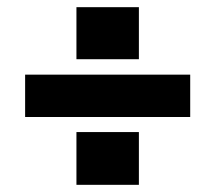

<svg xmlns="http://www.w3.org/2000/svg" viewBox="-20 -514 600 535"><path d="M50 -188V-306H510V-188ZM193 1V-146H367V1ZM193 -349V-494H367V-349Z"/></svg>

Font: Hanken Grotesk Black
Style: Italic
Weight: 900
Italic angle: -8°
Designer: Alfredo Marco Pradil
Foundry: Hanken Design Co.
Version: Version 3.013